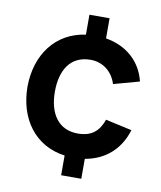

<svg xmlns="http://www.w3.org/2000/svg" viewBox="-86 -819 773 919"><g transform="rotate(10 300.0 -360.0)"><path d="M317.7 -180.2C222.9 -180.2 175 -252.1 175 -359.4C175 -462.5 218.8 -538.5 317.7 -538.5C375 -538.5 424 -503.1 442.7 -442.7L567.7 -477.1C544.8 -571.9 472.9 -635.4 371.9 -652.1V-750H274V-653.1C130.2 -633.3 42.7 -516.7 41.7 -359.4C42.7 -204.2 127.1 -85.4 274 -65.6V30.2H371.9V-66.7C468.8 -83.3 538.5 -143.8 567.7 -240.6L439.6 -268.8C419.8 -211.5 384.4 -180.2 317.7 -180.2Z"/></g></svg>

Font: Manrope3 Bold
Style: Regular
Weight: 700
Designer: Mikhail Sharanda
Foundry: Mikhail Sharanda
Version: Version 3.000;PS 003.000;hotconv 1.0.88;makeotf.lib2.5.64775